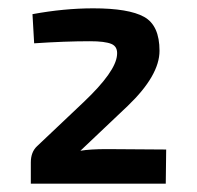

<svg xmlns="http://www.w3.org/2000/svg" viewBox="-20 -801 473 461"><path d="M204 -781Q289 -781 326 -760.5Q363 -740 363 -679Q363 -620 287 -547L173 -439Q196 -443 237 -443L379 -442L378 -360H54V-411Q54 -436 69 -450L181 -556Q258 -629 261 -669Q263 -689 247.5 -695.5Q232 -702 196 -702Q136 -702 62 -697L58 -767Q134 -781 204 -781Z"/></svg>

Font: Exo 2 Semi Bold
Style: Regular
Weight: 600
Designer: Natanael Gama
Version: Version 1.001;PS 001.001;hotconv 1.0.88;makeotf.lib2.5.64775